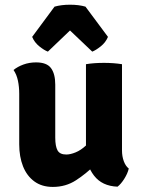

<svg xmlns="http://www.w3.org/2000/svg" viewBox="-20 -764 588 794"><path d="M484.5 -142Q484.5 -117.5 492 -97.2Q499.5 -77 512.5 -67Q508 -47 494.2 -25Q480.5 -3 466 8Q402 5.5 368.8 -37.8Q335.5 -81 335.5 -141.5V-498.5Q367.5 -504 410 -504Q450.5 -504 484.5 -498.5ZM59.5 -376Q59.5 -405 54.2 -430.2Q49 -455.5 36 -474.5Q52 -488 76.5 -497Q101 -506 129 -506Q173.5 -506 191 -482.2Q208.5 -458.5 208.5 -414V-195Q208.5 -159 218 -142Q227.5 -125 254 -125Q271 -125 292.5 -133.8Q314 -142.5 335.2 -162Q356.5 -181.5 371.5 -212.5V-81Q336.5 -46 294.2 -18.5Q252 9 198.5 9Q153 9 122 -13.8Q91 -36.5 75.2 -76.2Q59.5 -116 59.5 -167ZM333.5 -736.5 426.5 -611.5Q417 -588.5 396.5 -572.2Q376 -556 361.5 -550.5L269.5 -638L178 -550.5Q163 -556 142.8 -572.2Q122.5 -588.5 113 -611.5L205.5 -736.5Q233.5 -744.5 269.5 -744.5Q306.5 -744.5 333.5 -736.5Z"/></svg>

Font: Signika Negative
Style: Bold
Weight: 700
Designer: Anna Giedry
Foundry: Anna Giedry
Version: Version 2.001